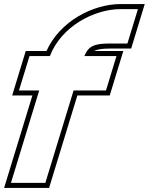

<svg xmlns="http://www.w3.org/2000/svg" viewBox="-54 -839 735 949"><path d="M362.9 -562H436.8H521.8L469.8 -392H384.8H309.8L196.1 -20L170.1 65H0.1L26.1 -20L139.8 -392H124.8H39.8L91.8 -562H176.8H192.6C248.5 -708.1 411.1 -794 542.8 -794H627.8L575.8 -624H490.8C412.8 -624 383.4 -612 362.9 -562ZM411.9 -587C425.5 -594.8 448.7 -599 490.8 -599H594.3L661.5 -819H542.8C406.1 -819 241.6 -734.3 175.9 -587H73.3L6.1 -367H106.1L-33.7 90H188.6L328.3 -367H488.3L555.6 -587Z"/></svg>

Font: Nordica Plus
Style: NordicaClassicBkOblOl
Weight: 900
Version: Version 1.01